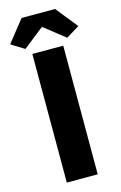

<svg xmlns="http://www.w3.org/2000/svg" viewBox="-161 -1014 678 1074"><g transform="rotate(-15 177.5 -477.5)"><path d="M86 0H265V-745H86ZM56 -782 175 -876H179L298 -782L375 -829L274 -955H80L-20 -829Z"/></g></svg>

Font: Noto Sans HK Black
Style: Regular
Weight: 900
Designer: Ryoko NISHIZUKA 西塚涼子 (kana, bopomofo & ideographs); Paul D. Hunt (Latin, Greek & Cyrillic); Sandoll Communications 산돌커뮤니
Foundry: Adobe
Version: Version 2.004;hotconv 1.0.118;makeotfexe 2.5.65603